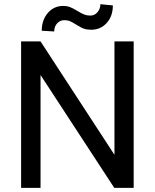

<svg xmlns="http://www.w3.org/2000/svg" viewBox="-20 -912 753 932"><path d="M628.9 0H534.7L176.8 -547.9V0H82.5V-710.9H176.8L535.6 -160.6V-710.9H628.9ZM527.8 -885.7Q527.8 -833 497.8 -800.3Q467.8 -767.6 422.9 -767.6Q402.8 -767.6 388.2 -772.5Q373.5 -777.3 349.9 -792.5Q326.2 -807.6 315.7 -810.8Q305.2 -814 291.5 -814Q271.5 -814 257.3 -798.6Q243.2 -783.2 243.2 -759.3L182.6 -762.7Q182.6 -814.9 212.2 -849.1Q241.7 -883.3 287.1 -883.3Q304.2 -883.3 317.9 -878.4Q331.5 -873.5 355 -859.4Q378.4 -845.2 390.9 -840.8Q403.3 -836.4 418.5 -836.4Q439.5 -836.4 453.4 -853Q467.3 -869.6 467.3 -891.6Z"/></svg>

Font: SteelSelectRoboto
Style: Roboto-Regular
Weight: 400
Designer: Google
Version: Version 2.137; 2017